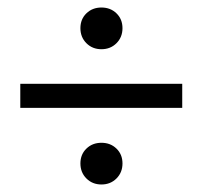

<svg xmlns="http://www.w3.org/2000/svg" viewBox="-20 -585 539 511"><path d="M34 -298V-362H465V-298ZM250 -94Q226 -94 210 -110Q194 -126 194 -150Q194 -174 210 -189.5Q226 -205 250 -205Q274 -205 290 -189.5Q306 -174 306 -150Q306 -126 290 -110Q274 -94 250 -94ZM250 -454Q226 -454 210 -470Q194 -486 194 -510Q194 -534 210 -549.5Q226 -565 250 -565Q274 -565 290 -549.5Q306 -534 306 -510Q306 -486 290 -470Q274 -454 250 -454Z"/></svg>

Font: Assistant Medium
Style: Regular
Weight: 500
Designer: Hebrew By Ben Nathan, Latin by Paul Hunt
Version: Version 3.000